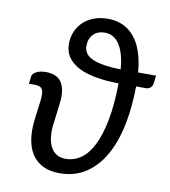

<svg xmlns="http://www.w3.org/2000/svg" viewBox="-79 -750 728 824"><g transform="rotate(10 285.5 -337.5)"><path d="M39.6 0ZM566.9 -443.4Q565.9 -433.1 558.3 -424.8Q550.8 -416.5 536.6 -416.5H494.6Q493.7 -322.8 477.3 -244.9Q460.9 -167 428.7 -111.1Q396.5 -55.2 348.1 -23.9Q299.8 7.3 234.9 7.3Q191.9 7.3 161.9 -7.8Q131.8 -22.9 114.3 -50Q96.7 -77.1 90.8 -115.2Q85 -153.3 90.3 -198.7L101.6 -288.1Q105.5 -320.3 98.1 -334.2Q90.8 -348.1 65.9 -348.1H39.6L43.5 -381.3Q44.9 -392.1 60.5 -401.1Q76.2 -410.2 103.5 -410.2Q124 -410.2 140.9 -404.1Q157.7 -397.9 168.7 -383.8Q179.7 -369.6 184.3 -346.2Q189 -322.8 184.6 -288.1L173.8 -198.7H173.3Q169.4 -168 172.1 -142.1Q174.8 -116.2 184.1 -97.7Q193.4 -79.1 209.7 -68.6Q226.1 -58.1 250 -58.1Q286.1 -58.1 316.7 -79.3Q347.2 -100.6 369.1 -144.5Q391.1 -188.5 404.1 -256.1Q417 -323.7 418 -416.5Q363.3 -417 319.1 -424.8Q274.9 -432.6 243.7 -448.7Q212.4 -464.8 195.6 -489Q178.7 -513.2 178.7 -546.9Q178.7 -575.7 189.2 -600.3Q199.7 -625 218.8 -643.1Q237.8 -661.1 265.1 -671.4Q292.5 -681.6 326.2 -681.6Q397 -681.6 440.4 -630.6Q483.9 -579.6 492.7 -477.1H570.8ZM254.4 -551.3Q254.4 -512.2 296.4 -495.4Q338.4 -478.5 416.5 -477.1Q414.1 -509.8 407 -536.4Q399.9 -563 388.4 -581.5Q377 -600.1 360.8 -610.4Q344.7 -620.6 324.2 -620.6Q290.5 -620.6 272.5 -601.3Q254.4 -582 254.4 -551.3Z"/></g></svg>

Font: Carlito
Style: Italic
Weight: 400
Italic angle: -7°
Designer: Lukasz Dziedzic
Foundry: tyPoland Lukasz Dziedzic
Version: Version 1.104